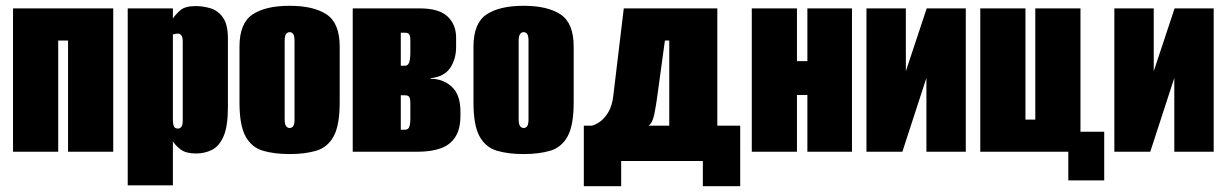

<svg xmlns="http://www.w3.org/2000/svg" viewBox="-20 -524 4236 663"><path d="M25 0V-495H371V0H215V-384H181V0Z M421 116V-495H577V-460Q586 -474 602.5 -488.5Q619 -503 656 -503Q681 -503 706.5 -495.5Q732 -488 749.5 -464Q767 -440 767 -391V-154Q767 -88 752 -53.5Q737 -19 712 -6.5Q687 6 657 6Q623 6 605 -7Q587 -20 577 -36V116ZM594 -80Q598 -80 601 -81.5Q604 -83 606.5 -86.5Q609 -90 610 -95.5Q611 -101 611 -110V-378Q611 -387 610 -392.5Q609 -398 606.5 -401.5Q604 -405 601 -406.5Q598 -408 594 -408Q591 -408 588 -407.5Q585 -407 582.5 -406.5Q580 -406 578.5 -405.5Q577 -405 577 -405V-110Q577 -99 579 -92Q581 -85 585 -82.5Q589 -80 594 -80Z M980 8Q927 8 888 -3.5Q849 -15 828 -53Q807 -91 807 -170V-363Q807 -444 852 -474Q897 -504 980 -504Q1063 -504 1108 -474Q1153 -444 1153 -363V-171Q1153 -91 1132 -53Q1111 -15 1072 -3.5Q1033 8 980 8ZM980 -82Q988 -82 992.5 -88.5Q997 -95 997 -112V-383Q997 -400 992.5 -406.5Q988 -413 980 -413Q973 -413 968 -406.5Q963 -400 963 -383V-112Q963 -95 968 -88.5Q973 -82 980 -82Z M1198 0V-495H1430Q1496 -495 1525.5 -467Q1555 -439 1555 -394V-362Q1555 -320 1534.5 -289.5Q1514 -259 1467 -254V-252Q1510 -252 1540 -224.5Q1570 -197 1570 -138V-125Q1570 -78 1552 -50.5Q1534 -23 1501 -11.5Q1468 0 1421 0ZM1364 -76H1379Q1385 -76 1389 -79.5Q1393 -83 1395 -91.5Q1397 -100 1397 -114V-166Q1397 -175 1396 -181.5Q1395 -188 1391 -191.5Q1387 -195 1379 -195H1364ZM1364 -297H1379Q1388 -297 1392.5 -307.5Q1397 -318 1397 -343V-387Q1397 -398 1393.5 -404.5Q1390 -411 1379 -411H1364Z M1788 8Q1735 8 1696 -3.5Q1657 -15 1636 -53Q1615 -91 1615 -170V-363Q1615 -444 1660 -474Q1705 -504 1788 -504Q1871 -504 1916 -474Q1961 -444 1961 -363V-171Q1961 -91 1940 -53Q1919 -15 1880 -3.5Q1841 8 1788 8ZM1788 -82Q1796 -82 1800.5 -88.5Q1805 -95 1805 -112V-383Q1805 -400 1800.5 -406.5Q1796 -413 1788 -413Q1781 -413 1776 -406.5Q1771 -400 1771 -383V-112Q1771 -95 1776 -88.5Q1781 -82 1788 -82Z M1996 119V-90H2024Q2034 -92 2050 -102.5Q2066 -113 2080 -135.5Q2094 -158 2098 -195L2134 -495H2457V-90H2536V119H2407V32H2125V119ZM2219 -90H2291V-384H2276L2250 -194Q2246 -162 2239.5 -130Q2233 -98 2219 -90Z M2576 0V-495H2732V-313H2768V-495H2922V0H2768V-196H2732V0Z M2972 0V-495H3108V-278L3180 -495H3315V0H3179V-255Q3158 -191 3137.5 -127.5Q3117 -64 3096 0Z M3669 99V0H3365V-495H3521V-111H3555V-495H3711V-69H3793V99Z M3828 0V-495H3964V-278L4036 -495H4171V0H4035V-255Q4014 -191 3993.5 -127.5Q3973 -64 3952 0Z"/></svg>

Font: Alumni Sans Black
Style: Regular
Weight: 900
Designer: Robert E. Leuschke
Foundry: Robert E. Leuschke
Version: Version 1.018